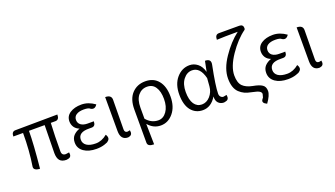

<svg xmlns="http://www.w3.org/2000/svg" viewBox="-80 -1456 4044 2321"><g transform="rotate(-20 1942.5 -295.5)"><path d="M423 -115 429 -472H227Q227 -309 196 5Q113 0 120 -51Q151 -242 151 -472H26Q26 -535 76 -535L617 -540Q617 -472 567 -472H508Q499 -309 499 -109Q499 -55 550 -55L594 -61Q605 1 556 9L535 13Q476 13 449 -19Q423 -51 423 -115Z M922 13Q822 13 760 -30Q698 -74 698 -148Q698 -203 729 -237Q761 -271 811 -288Q770 -303 747 -336Q725 -370 725 -410Q725 -479 782 -516Q840 -554 929 -554Q1018 -554 1101 -494Q1067 -439 1018 -468Q999 -488 937 -488Q875 -488 840 -465Q806 -442 806 -400Q806 -359 838 -335Q871 -312 923 -312H1003Q1003 -249 953 -249H920Q779 -252 779 -155Q779 -108 819 -80Q860 -52 936 -52Q1013 -52 1083 -110Q1119 -55 1074 -24Q1071 -17 1026 -2Q981 13 922 13Z M1232 -540Q1313 -540 1311 -474Q1307 -240 1307 -98Q1307 -55 1344 -55L1376 -61Q1388 1 1339 10L1327 13Q1232 13 1232 -104V-540Z M1593 199Q1512 199 1512 149V-279Q1512 -411 1578 -482Q1645 -554 1751 -554Q1858 -554 1917 -481Q1977 -408 1977 -277Q1977 -146 1910 -66Q1844 13 1749 13Q1655 13 1588 -66Q1591 48 1593 199ZM1743 -56Q1807 -56 1850 -117Q1893 -178 1893 -276Q1893 -374 1856 -429Q1820 -485 1749 -485Q1678 -485 1633 -430Q1589 -376 1589 -274V-132Q1653 -56 1743 -56Z M2291 13Q2197 13 2140 -58Q2084 -129 2084 -261Q2084 -394 2153 -474Q2222 -554 2320 -554Q2376 -554 2422 -518Q2468 -483 2489 -407L2516 -540Q2596 -540 2581 -466Q2529 -207 2529 -112Q2529 -85 2544 -70Q2559 -55 2578 -55L2620 -63Q2632 -1 2583 8L2561 13Q2518 13 2490 -15Q2462 -44 2465 -99Q2397 13 2291 13ZM2204 -109Q2241 -56 2302 -56Q2363 -56 2409 -107Q2455 -159 2461 -230L2469 -334Q2432 -485 2328 -485Q2262 -485 2215 -425Q2168 -365 2168 -264Q2168 -163 2204 -109Z M3045 205Q2980 176 3009 136L3023 117L3034 75Q3034 52 3009 38Q2985 24 2924 12Q2863 0 2829 -16Q2795 -32 2765 -60Q2704 -118 2704 -242Q2704 -366 2799 -506Q2894 -647 3008 -734Q2828 -734 2738 -729Q2738 -796 2788 -796H3050Q3100 -796 3100 -746L3095 -729Q2983 -649 2885 -505Q2788 -362 2788 -251Q2788 -157 2830 -114Q2872 -72 2954 -56Q3037 -41 3072 -16Q3108 8 3108 63Q3108 118 3045 205Z M3385 13Q3285 13 3223 -30Q3161 -74 3161 -148Q3161 -203 3192 -237Q3224 -271 3274 -288Q3233 -303 3210 -336Q3188 -370 3188 -410Q3188 -479 3245 -516Q3303 -554 3392 -554Q3481 -554 3564 -494Q3530 -439 3481 -468Q3462 -488 3400 -488Q3338 -488 3303 -465Q3269 -442 3269 -400Q3269 -359 3301 -335Q3334 -312 3386 -312H3466Q3466 -249 3416 -249H3383Q3242 -252 3242 -155Q3242 -108 3282 -80Q3323 -52 3399 -52Q3476 -52 3546 -110Q3582 -55 3537 -24Q3534 -17 3489 -2Q3444 13 3385 13Z M3695 -540Q3776 -540 3774 -474Q3770 -240 3770 -98Q3770 -55 3807 -55L3839 -61Q3851 1 3802 10L3790 13Q3695 13 3695 -104V-540Z"/></g></svg>

Font: Swei Half Moon CJK TC
Style: DemiLight
Weight: 350
Version: Version 2.125